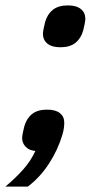

<svg xmlns="http://www.w3.org/2000/svg" viewBox="-53 -550 365 711"><path d="M121 -144Q153 -144 169 -131Q185 -118 185 -96Q185 -87 183.5 -75.5Q182 -64 178 -51Q161 6 128 56.5Q95 107 50 141H-33Q5 109 33 77.5Q61 46 78 9Q55 7 42 -6.5Q29 -20 29 -39Q29 -45 31.5 -58Q34 -71 37 -82Q45 -111 65.5 -127.5Q86 -144 121 -144ZM171 -375Q139 -375 122.5 -388.5Q106 -402 106 -425Q106 -431 108.5 -444Q111 -457 114 -468Q122 -497 142.5 -513.5Q163 -530 198 -530Q230 -530 246.5 -516.5Q263 -503 263 -480Q263 -474 260.5 -461Q258 -448 255 -437Q247 -408 226.5 -391.5Q206 -375 171 -375Z"/></svg>

Font: IBM Plex Sans Cond SmBld
Style: Italic
Weight: 600
Width: 3
Italic angle: -11°
Designer: Mike Abbink, Paul van der Laan, Pieter van Rosmalen
Foundry: Bold Monday
Version: Version 1.3